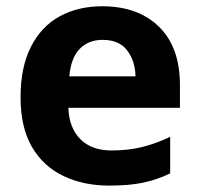

<svg xmlns="http://www.w3.org/2000/svg" viewBox="-20 -576 631 606"><path d="M302.7 -556.2Q416 -556.2 481.9 -491.5Q547.9 -426.8 547.9 -308.1V-235.8H195.8Q197.8 -172.9 233.4 -137Q269 -101.1 332 -101.1Q383.8 -101.1 427.2 -111.6Q470.7 -122.1 517.1 -144V-28.8Q476.1 -8.8 431.9 0.5Q387.7 9.8 324.7 9.8Q243.7 9.8 180.2 -20.5Q116.7 -50.8 80.8 -112.3Q44.9 -173.8 44.9 -269Q44.9 -364.3 77.6 -428.2Q109.9 -492.2 168 -524.2Q226.1 -556.2 302.7 -556.2ZM303.7 -450.2Q259.8 -450.2 231.9 -422.1Q204.1 -394 198.7 -335H407.7Q406.7 -383.8 381.3 -417Q356 -450.2 303.7 -450.2Z"/></svg>

Font: Nokora
Style: Bold
Weight: 700
Designer: Danh Hong
Version: Version 8.000; ttfautohint (v1.8.3)